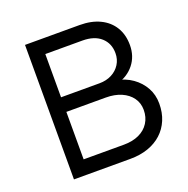

<svg xmlns="http://www.w3.org/2000/svg" viewBox="-125 -819 921 939"><g transform="rotate(-20 335.5 -350.0)"><path d="M103 0V-700H387Q448 -700 492.5 -678.5Q537 -657 561 -617.5Q585 -578 585 -524Q585 -466 552 -424.5Q519 -383 462 -367L460 -386Q509 -377 545 -351.5Q581 -326 601.5 -289Q622 -252 622 -206Q622 -159 606 -121Q590 -83 560.5 -56Q531 -29 489.5 -14.5Q448 0 397 0ZM181 -76H391Q436 -76 469.5 -91.5Q503 -107 521.5 -136Q540 -165 540 -203Q540 -239 520.5 -266Q501 -293 466.5 -308Q432 -323 386 -323H181ZM181 -399H381Q417 -399 445 -413.5Q473 -428 489 -453.5Q505 -479 505 -511Q505 -562 470.5 -593Q436 -624 374 -624H181Z"/></g></svg>

Font: Mach Light
Style: Regular
Weight: 300
Version: Version 1.002